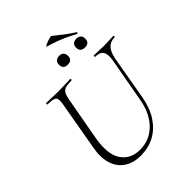

<svg xmlns="http://www.w3.org/2000/svg" viewBox="-250 -1027 1175 1175"><g transform="rotate(-45 337.5 -440.0)"><path d="M564 -522Q572 -569 557.5 -591Q543 -613 504 -613Q500 -613 500 -619Q500 -625 504 -625Q524 -625 545 -623.5Q566 -622 591 -622Q613 -622 634 -623.5Q655 -625 671 -625Q675 -625 675 -619Q675 -613 671 -613Q634 -613 612.5 -589.5Q591 -566 582 -519L532 -233Q518 -154 482 -99Q446 -44 393 -15.5Q340 13 275 13Q209 13 165.5 -16.5Q122 -46 105.5 -99.5Q89 -153 102 -226L158 -545Q166 -588 153.5 -600.5Q141 -613 91 -613Q88 -613 88 -619Q88 -625 91 -625Q113 -625 139.5 -623.5Q166 -622 194 -622Q226 -622 252.5 -623.5Q279 -625 298 -625Q302 -625 302 -619Q302 -613 298 -613Q264 -613 245.5 -607Q227 -601 218.5 -585Q210 -569 205 -540L154 -258Q133 -137 173.5 -76.5Q214 -16 296 -16Q379 -16 437 -74.5Q495 -133 512 -234ZM500 -697Q460 -697 460 -735Q460 -753 470.5 -763Q481 -773 500 -773Q519 -773 529 -763Q539 -753 539 -735Q539 -697 500 -697ZM351 -697Q312 -697 312 -735Q312 -753 322.5 -763Q333 -773 351 -773Q370 -773 380 -763Q390 -753 390 -735Q390 -697 351 -697ZM523 -790Q496 -805 467.5 -818.5Q439 -832 407 -844Q375 -856 337 -867Q333 -868 337.5 -871Q342 -874 351.5 -878.5Q361 -883 372 -886.5Q383 -890 392 -892Q401 -894 403 -893Q433 -870 462.5 -846.5Q492 -823 529 -800Q533 -799 530 -793.5Q527 -788 523 -790Z"/></g></svg>

Font: Cormorant Garamond Light Light
Style: Italic
Weight: 300
Italic angle: -10°
Version: Version 4.001